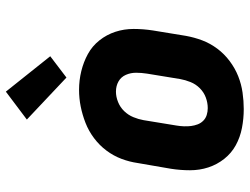

<svg xmlns="http://www.w3.org/2000/svg" viewBox="-116 -708 833 640"><g transform="rotate(-90 300.0 -388.5)"><path d="M256 8Q224 8 193 2Q162 -4 135.5 -18.5Q109 -33 90 -57Q71 -81 61.5 -110Q52 -139 52 -171Q52 -203 57 -235L76 -345Q80 -373 90 -399.5Q100 -426 117.5 -449.5Q135 -473 159 -491Q183 -509 210 -519.5Q237 -530 264.5 -535.5Q292 -541 320 -541Q352 -541 382.5 -533.5Q413 -526 439.5 -511.5Q466 -497 485 -473Q504 -449 513.5 -420Q523 -391 523 -359Q523 -327 518 -295L500 -185Q495 -157 485 -130.5Q475 -104 457.5 -80.5Q440 -57 416 -39Q392 -21 365.5 -10.5Q339 0 311 4Q283 8 256 8ZM259 -112Q277 -112 294.5 -118.5Q312 -125 325.5 -138.5Q339 -152 346 -169.5Q353 -187 356 -204L374 -314Q377 -333 377 -351Q377 -369 370 -385Q363 -401 348 -409.5Q333 -418 314 -418Q297 -418 279.5 -411Q262 -404 249 -390.5Q236 -377 229 -360Q222 -343 219 -326L201 -216Q199 -204 198.5 -191.5Q198 -179 199.5 -167.5Q201 -156 205 -145.5Q209 -135 217 -127Q225 -119 236 -115.5Q247 -112 259 -112ZM361 -583 221 -715 314 -785 432 -637Z"/></g></svg>

Font: Iosevka Slab Heavy Extended
Style: Italic
Weight: 900
Width: 7
Italic angle: -9°
Monospace: yes
Designer: Belleve Invis
Foundry: Belleve Invis
Version: Version 11.1.0; ttfautohint (v1.8.3)